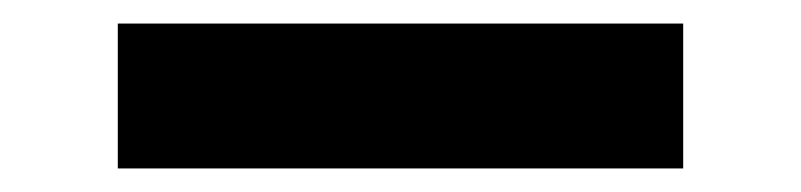

<svg xmlns="http://www.w3.org/2000/svg" viewBox="-20 -20 680 163"><path d="M80 0H560V123H80Z"/></svg>

Font: Dashboard
Style: Regular
Weight: 400
Designer: jaiki
Version: Version 1.000